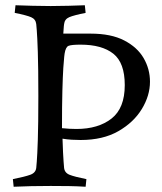

<svg xmlns="http://www.w3.org/2000/svg" viewBox="-20 -708 616 731"><path d="M224 -69Q226 -50 245 -42.5Q264 -35 309 -26L306 3Q275 1 243 0.5Q211 0 173 0Q95 0 32 3L29 -26Q74 -35 95 -42.5Q116 -50 118 -69Q118 -69 120 -92.5Q122 -116 124 -175.5Q126 -235 126 -342Q126 -450 124 -509.5Q122 -569 120 -592.5Q118 -616 118 -616Q116 -635 98.5 -642.5Q81 -650 36 -659L39 -688Q71 -687 103.5 -686Q136 -685 173 -685Q211 -685 241.5 -686Q272 -687 303 -688L306 -659Q261 -650 243.5 -642.5Q226 -635 224 -616Q224 -616 223 -608Q222 -600 221 -580H325Q403 -580 453 -554Q503 -528 527 -486.5Q551 -445 551 -397Q551 -344 520 -293Q489 -242 430.5 -208.5Q372 -175 287 -175Q271 -175 253.5 -176Q236 -177 218 -180Q220 -119 222 -94Q224 -69 224 -69ZM216 -220Q245 -217 271 -217Q354 -217 404.5 -256.5Q455 -296 455 -384Q455 -469 411.5 -503.5Q368 -538 287 -538Q252 -538 241 -533.5Q230 -529 226 -504Q226 -504 224.5 -492Q223 -480 221 -449Q219 -418 217.5 -362.5Q216 -307 216 -220Z"/></svg>

Font: Average
Style: Regular
Weight: 400
Designer: Eduardo Tunni
Foundry: Eduardo Rodriguez Tunni
Version: Version 1.003; ttfautohint (v1.8.4.7-5d5b)